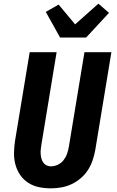

<svg xmlns="http://www.w3.org/2000/svg" viewBox="-20 -1020 640 1048"><path d="M258 8Q224 8 192.5 1.5Q161 -5 134.5 -22Q108 -39 90.5 -64.5Q73 -90 64.5 -120.5Q56 -151 56.5 -184.5Q57 -218 62 -251L142 -735H289L206 -231Q204 -218 202.5 -205Q201 -192 202 -179.5Q203 -167 206 -155Q209 -143 216 -133Q223 -123 234 -117.5Q245 -112 258 -112Q277 -112 296 -121Q315 -130 327.5 -146.5Q340 -163 346.5 -182Q353 -201 356 -220L441 -735H588L500 -201Q495 -173 485.5 -145Q476 -117 460 -92Q444 -67 420.5 -47Q397 -27 370 -14.5Q343 -2 314.5 3Q286 8 258 8ZM308 -815 230 -955 300 -995 390 -887 517 -1000 575 -950 450 -815Z"/></svg>

Font: Iosevka Heavy Extended
Style: Italic
Weight: 900
Width: 7
Italic angle: -9°
Monospace: yes
Designer: Belleve Invis
Foundry: Belleve Invis
Version: Version 32.5.0; ttfautohint (v1.8.4)